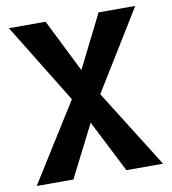

<svg xmlns="http://www.w3.org/2000/svg" viewBox="-79 -762 744 831"><g transform="rotate(-10 293.0 -346.5)"><path d="M409.7 0 255.9 -302.2 15.6 -693.4H176.8L336.9 -372.6L570.8 0ZM15.6 0 249 -372.6 409.7 -693.4H570.8L330.1 -302.2L176.8 0Z"/></g></svg>

Font: Cascadia Mono
Style: Regular
Weight: 400
Monospace: yes
Designer: Aaron Bell
Foundry: Saja Typeworks
Version: Version 2404.023